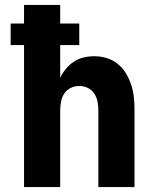

<svg xmlns="http://www.w3.org/2000/svg" viewBox="-20 -755 640 775"><path d="M77 0V-573H23V-660H77V-735H223V-660H300V-573H223V-441Q232 -460 246 -477Q260 -494 278 -506Q296 -518 317.5 -523Q339 -528 360 -528Q386 -528 411 -520.5Q436 -513 456 -496.5Q476 -480 489 -458Q502 -436 510 -411.5Q518 -387 520.5 -361.5Q523 -336 523 -310V0H377V-310Q377 -328 373.5 -345.5Q370 -363 360.5 -377.5Q351 -392 334.5 -400Q318 -408 300 -408Q282 -408 265.5 -400Q249 -392 239.5 -377.5Q230 -363 226.5 -345.5Q223 -328 223 -310V0Z"/></svg>

Font: Iosevka SS04 Heavy Extended
Style: Regular
Weight: 900
Width: 7
Monospace: yes
Designer: Belleve Invis
Foundry: Belleve Invis
Version: Version 19.0.0; ttfautohint (v1.8.4)